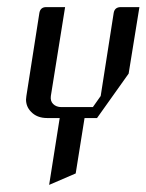

<svg xmlns="http://www.w3.org/2000/svg" viewBox="-20 -332 412 540"><path d="M53.2 -52.2Q53.2 -55.2 54.2 -62L90.8 -295.9Q93.8 -312 109.9 -312H163.1L123 -62Q121.1 -47.9 129.4 -39.6Q138.2 -30.8 152.8 -30.8H241.2L263.2 -62L299.8 -295.9Q302.7 -312 319.8 -312H372.1L341.8 -125L252.9 0H217.8L192.9 155.8L118.2 188L147.9 0H112.8Q83.5 0 66.9 -18.1Q53.2 -32.2 53.2 -52.2Z"/></svg>

Font: Hhenum
Style: Italic
Weight: 400
Designer: T. Christopher White
Version: Version 1.0